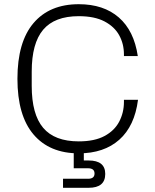

<svg xmlns="http://www.w3.org/2000/svg" viewBox="-20 -720 738 914"><path d="M355 10Q216 10 139.5 -80Q63 -170 63 -345Q63 -520 139.5 -610Q216 -700 355 -700Q473 -700 545.5 -637Q618 -574 636 -453H570V-461Q570 -511 547.5 -552Q525 -593 477.5 -618Q430 -643 355 -643Q240 -643 185.5 -578.5Q131 -514 131 -379V-311Q131 -176 185.5 -111.5Q240 -47 355 -47Q430 -47 477.5 -72.5Q525 -98 547.5 -141Q570 -184 570 -235V-245H637Q621 -120 548 -55Q475 10 355 10ZM280 174V131H399Q430 131 430 106Q430 81 399 81H331V-10H379V60L361 44H402Q481 44 481 108Q481 174 402 174Z"/></svg>

Font: Mozilla Text ExtraLight
Style: Regular
Weight: 200
Designer: Studio DRAMA
Foundry: Studio DRAMA
Version: Version 1.000